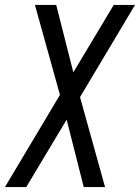

<svg xmlns="http://www.w3.org/2000/svg" viewBox="-28 -755 565 775"><path d="M396 0H310L241 -272L78 0H-8L214 -372L113 -735H199L268 -463L431 -735H517L295 -363Z"/></svg>

Font: Iosevka Term Oblique
Style: Regular
Weight: 400
Italic angle: -9°
Monospace: yes
Designer: Belleve Invis
Foundry: Belleve Invis
Version: Version 31.4.0